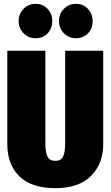

<svg xmlns="http://www.w3.org/2000/svg" viewBox="-20 -960 575 999"><path d="M517 -210Q517 -109 454 -45Q391 19 268 19Q144 19 81 -42.5Q18 -104 18 -210V-696H216V-216Q216 -166 227.5 -144.5Q239 -123 268 -123Q297 -123 308 -145Q319 -167 319 -216V-696H517ZM252 -851Q252 -812 228 -786.5Q204 -761 165 -761Q128 -761 102.5 -787Q77 -813 77 -851Q77 -888 102.5 -914Q128 -940 165 -940Q203 -940 227.5 -914Q252 -888 252 -851ZM462 -851Q462 -812 438 -786.5Q414 -761 375 -761Q338 -761 312.5 -787Q287 -813 287 -851Q287 -888 312.5 -914Q338 -940 375 -940Q413 -940 437.5 -914Q462 -888 462 -851Z"/></svg>

Font: Fira Sans Extra Condensed Black
Style: Regular
Weight: 900
Width: 1
Designer: Carrois Corporate & Edenspiekermann AG
Foundry: Carrois Corporate GbR & Edenspiekermann AG
Version: Version 4.203